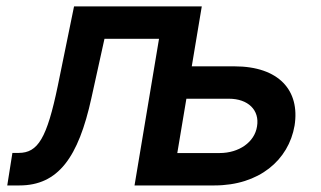

<svg xmlns="http://www.w3.org/2000/svg" viewBox="-20 -565 978 585"><path d="M2.1 0H39.1C157.3 0 218.8 -85.2 258.5 -266.3L298.3 -446.7H464.5L389.9 0H633.2C769.5 0 859.4 -77.1 877.5 -182.2C894.5 -289.4 829.9 -362.9 693.9 -362.9H564.3L594.8 -545.5H205.6L156.2 -304C122.9 -143.5 95.5 -99.1 36.9 -99.1H17.8ZM520.2 -98.7 547.9 -264.2H677.6C735.4 -264.2 771.7 -229.8 763.1 -179.7C755.7 -131.7 708.1 -98.7 649.1 -98.7Z"/></svg>

Font: Magic Ui Pro Semi Bold
Style: Italic
Weight: 600
Italic angle: -9.39999°
Designer: Stefan Endress, Andreas Faust
Version: Version 1.000;FEAKit 1.0